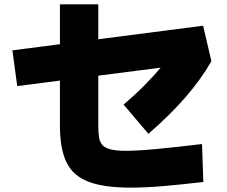

<svg xmlns="http://www.w3.org/2000/svg" viewBox="-20 -813 1040 881"><path d="M580 48Q456 48 385 20.5Q314 -7 284.5 -69.5Q255 -132 255 -235V-793H431V-235Q431 -204 434.5 -182.5Q438 -161 450 -147.5Q462 -134 488 -127.5Q514 -121 558 -121Q611 -121 695.5 -129Q780 -137 907 -152L913 22Q811 34 728.5 41Q646 48 580 48ZM661 -199 547 -333Q602 -380 645.5 -424Q689 -468 724 -511L752 -507L59 -418L37 -582L912 -695L950 -532Q901 -447 830 -365.5Q759 -284 661 -199Z"/></svg>

Font: Murecho Thin Black
Style: Regular
Weight: 900
Version: Version 1.010